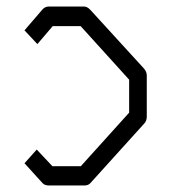

<svg xmlns="http://www.w3.org/2000/svg" viewBox="-20 -616 526 588"><path d="M55 -116 92.5 -158 140.5 -107H227.5L375.5 -271V-372L227 -536H141.5L94.5 -481L55 -523L110 -587Q118 -596 129.5 -596H237.5Q247 -596 256.5 -586L421 -406Q429.5 -396 429.5 -385V-259Q429.5 -246 422 -238L257.5 -56Q251 -48 238.5 -48H129.5Q117 -48 110.5 -55Z"/></svg>

Font: 3270 Nerd Font Mono SemCond
Style: Regular
Weight: 400
Monospace: yes
Version: Version 3.0.1;Nerd Fonts 3.1.1